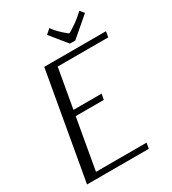

<svg xmlns="http://www.w3.org/2000/svg" viewBox="-232 -1112 1104 1233"><g transform="rotate(-30 320.0 -495.5)"><path d="M181.6 -791.5H639.6L632.3 -750H257.3L206.1 -458.5H414.6L406.7 -416.5H198.2L132.3 -41.5H507.3L500 0H42ZM439 -838.4H398.9L299.8 -960.4L334.5 -990.7L353 -966.8Q365.7 -950.7 395 -924.3Q424.3 -897.9 429.2 -897.9Q432.1 -897.9 448.5 -907.7Q464.8 -917.5 488.5 -934.3Q512.2 -951.2 529.8 -966.8L557.1 -990.7L581.1 -960.4Z"/></g></svg>

Font: Resagnicto
Style: Italic
Weight: 500
Italic angle: -10°
Version: Version 0.999